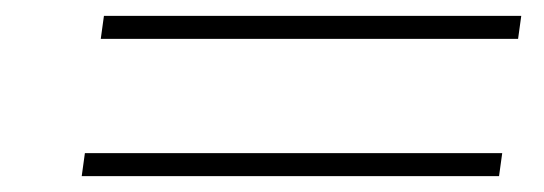

<svg xmlns="http://www.w3.org/2000/svg" viewBox="-20 -386 686 242"><path d="M613 -193 609 -164H83L87 -193ZM637 -366 633 -337H107L111 -366Z"/></svg>

Font: Fivo Sans Thin
Style: Regular
Weight: 250
Foundry: Alexander Slobzheninov
Version: 1.0